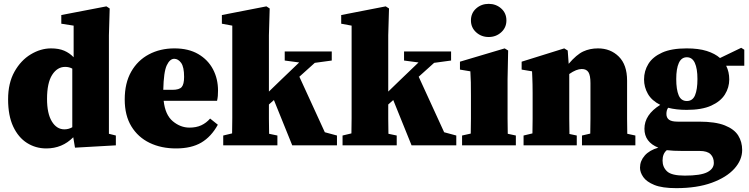

<svg xmlns="http://www.w3.org/2000/svg" viewBox="-20 -754 3886 996"><path d="M224 -241Q224 -165 249 -124Q274 -83 314 -83Q336 -83 355 -94V-398Q339 -407 318 -407Q277 -407 250.5 -365.5Q224 -324 224 -241ZM369 12 360 -42Q303 16 220 16Q165 16 120 -12.5Q75 -41 48.5 -97.5Q22 -154 22 -239Q22 -323 55 -382Q88 -441 139.5 -472Q191 -503 245 -503Q285 -503 313 -491Q341 -479 362 -457V-621L298 -631V-676L532 -721L549 -710L545 -571V-60L581 -51V0Z M884 -449Q861 -449 845 -415Q829 -381 827 -288H874Q910 -288 922.5 -302.5Q935 -317 935 -355Q935 -407 919.5 -428Q904 -449 884 -449ZM893 16Q816 16 756 -13Q696 -42 661.5 -98.5Q627 -155 627 -238Q627 -323 660.5 -382Q694 -441 752.5 -472Q811 -503 885 -503Q958 -503 1008.5 -473.5Q1059 -444 1085 -394.5Q1111 -345 1111 -284Q1111 -268 1110 -256.5Q1109 -245 1106 -231H829Q837 -158 876.5 -125Q916 -92 963 -92Q998 -92 1024 -104Q1050 -116 1070 -139L1110 -107Q1076 -45 1024.5 -14.5Q973 16 893 16Z M1138 0V-51L1184 -62Q1185 -99 1185 -141.5Q1185 -184 1185 -210V-621L1131 -631V-676L1362 -721L1379 -710L1375 -571V-279L1437 -339L1532 -430L1457 -440V-487H1701V-440L1613 -428L1533 -356L1665 -68L1728 -51V0H1496L1401 -235L1375 -212Q1375 -180 1375 -137.5Q1375 -95 1376 -60L1419 -51V0Z M1757 0V-51L1803 -62Q1804 -99 1804 -141.5Q1804 -184 1804 -210V-621L1750 -631V-676L1981 -721L1998 -710L1994 -571V-279L2056 -339L2151 -430L2076 -440V-487H2320V-440L2232 -428L2152 -356L2284 -68L2347 -51V0H2115L2020 -235L1994 -212Q1994 -180 1994 -137.5Q1994 -95 1995 -60L2038 -51V0Z M2377 0V-51L2422 -61Q2423 -98 2423 -138.5Q2423 -179 2423 -210V-258Q2423 -299 2422.5 -326.5Q2422 -354 2420 -384L2366 -393V-434L2598 -503L2616 -492L2613 -343V-210Q2613 -179 2613 -137.5Q2613 -96 2614 -60L2656 -51V0ZM2515 -562Q2477 -562 2450 -586.5Q2423 -611 2423 -648Q2423 -686 2450 -710Q2477 -734 2515 -734Q2553 -734 2580 -710Q2607 -686 2607 -648Q2607 -611 2580 -586.5Q2553 -562 2515 -562Z M2696 0V-51L2742 -62Q2743 -98 2743 -138.5Q2743 -179 2743 -210V-272Q2743 -300 2742.5 -317Q2742 -334 2741.5 -349Q2741 -364 2740 -384L2686 -393V-434L2907 -503L2925 -492L2930 -423Q2971 -471 3005.5 -487Q3040 -503 3082 -503Q3147 -503 3190 -460.5Q3233 -418 3233 -336V-210Q3233 -178 3233 -137Q3233 -96 3234 -60L3276 -51V0H2999V-51L3042 -61Q3043 -97 3043 -138Q3043 -179 3043 -210V-323Q3043 -363 3032.5 -379.5Q3022 -396 2998 -396Q2970 -396 2933 -370V-210Q2933 -179 2933 -137.5Q2933 -96 2934 -59L2972 -51V0Z M3417 79Q3417 113 3440.5 135Q3464 157 3532 157Q3614 157 3648.5 139.5Q3683 122 3683 91Q3683 63 3666 46Q3649 29 3609 29H3520Q3495 29 3475.5 28Q3456 27 3439 25Q3417 43 3417 79ZM3543 -230Q3573 -230 3585.5 -260Q3598 -290 3598 -344Q3598 -398 3584.5 -427.5Q3571 -457 3543 -457Q3515 -457 3501.5 -427.5Q3488 -398 3488 -344Q3488 -290 3500.5 -260Q3513 -230 3543 -230ZM3488 222Q3415 222 3374.5 205.5Q3334 189 3317 164.5Q3300 140 3300 116Q3300 81 3324.5 53Q3349 25 3395 12Q3323 -17 3323 -86Q3323 -159 3405 -210Q3361 -232 3341 -267Q3321 -302 3321 -342Q3321 -386 3343.5 -422.5Q3366 -459 3414.5 -481Q3463 -503 3542 -503Q3604 -503 3646.5 -489.5Q3689 -476 3715 -453L3825 -506L3841 -496V-413H3747Q3763 -381 3763 -342Q3763 -300 3740.5 -264Q3718 -228 3669.5 -206Q3621 -184 3542 -184Q3488 -184 3446 -195Q3441 -188 3439 -180Q3437 -172 3437 -163Q3437 -143 3450.5 -133Q3464 -123 3495 -123H3606Q3691 -123 3740 -103.5Q3789 -84 3809.5 -51Q3830 -18 3830 24Q3830 76 3789.5 121Q3749 166 3672.5 194Q3596 222 3488 222Z"/></svg>

Font: Source Serif 4 Black
Style: Regular
Weight: 900
Designer: Frank Grießhammer
Foundry: Adobe
Version: Version 4.005;hotconv 1.1.0;makeotfexe 2.6.0